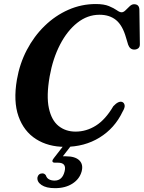

<svg xmlns="http://www.w3.org/2000/svg" viewBox="-20 -734 731 976"><path d="M601.5 -215.5Q611 -211.5 613.5 -199.5Q616 -187.5 603 -166Q563 -82 486.2 -34.8Q409.5 12.5 310 12.5Q225 12.5 163 -27Q101 -66.5 74 -142.8Q47 -219 66 -329.5Q80 -410.5 116.5 -480.2Q153 -550 206.8 -602.2Q260.5 -654.5 327 -684Q393.5 -713.5 467 -713.5Q508.5 -713.5 533.8 -703Q559 -692.5 573.8 -682Q588.5 -671.5 598 -671.5Q608 -671.5 618.2 -681.8Q628.5 -692 639.2 -702.2Q650 -712.5 661.5 -712.5Q687.5 -712.5 688.5 -685.5L691 -508.5Q691 -495 682.8 -488.5Q674.5 -482 662.5 -482Q640.5 -482 631.5 -506.5L620.5 -543Q603 -605 570 -632Q537 -659 486 -659Q424.5 -659 373 -618.2Q321.5 -577.5 285 -506.8Q248.5 -436 232.5 -346Q215 -246 228.5 -184Q242 -122 278 -93.5Q314 -65 364 -65Q419 -65 467.5 -95.5Q516 -126 556 -194Q582.5 -222.5 601.5 -215.5ZM312.5 -6H351L299.5 60.5Q306.5 60.5 315 60.5Q362 60.5 383.2 81.2Q404.5 102 395 137.5Q384.5 176 348.5 199.2Q312.5 222.5 259.5 222.5Q214.5 222.5 190.8 206.2Q167 190 170.5 167Q175.5 148 194 147.5Q205.5 146.5 213 157Q217.5 171.5 229.5 177.8Q241.5 184 257.5 184Q297 184 308.5 137Q319.5 93 275 93H259.5Q247.5 93 246.5 86.2Q245.5 79.5 253.5 70Z"/></svg>

Font: Fraunces 9pt SemiBold
Style: Italic
Weight: 600
Italic angle: -16°
Version: Version 1.000;[b76b70a41]